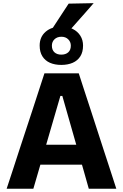

<svg xmlns="http://www.w3.org/2000/svg" viewBox="-20 -1166 758 1186"><path d="M21 0Q40 -57.5 60.8 -121Q81.5 -184.5 100 -241.5L180.5 -486Q202 -552.5 219.5 -605.8Q237 -659 254.5 -713H466.5Q484.5 -657 501.8 -604Q519 -551 540.5 -486L620 -241Q639.5 -182 659.8 -119.5Q680 -57 698.5 0H528.5Q512.5 -57 495.5 -116.8Q478.5 -176.5 463 -230L365 -573.5H353L254 -233.5Q238 -178 220.2 -117.2Q202.5 -56.5 186 0ZM193 -149 210.5 -272H529L543 -149ZM358.5 -765Q318.5 -765 288.5 -778.2Q258.5 -791.5 241.8 -818.2Q225 -845 225 -884.5Q225 -938 262 -970Q299 -1002 359.5 -1002Q399.5 -1002 429.5 -987Q459.5 -972 476.2 -945.5Q493 -919 493 -884.5Q493 -844.5 476.2 -818Q459.5 -791.5 429.2 -778.2Q399 -765 358.5 -765ZM358.5 -828.5Q385.5 -828.5 401.5 -842.8Q417.5 -857 417.5 -884Q417.5 -907 401.5 -923Q385.5 -939 359.5 -939Q333 -939 316.8 -923.5Q300.5 -908 300.5 -884Q300.5 -857 316.5 -842.8Q332.5 -828.5 358.5 -828.5ZM280 -954Q311.5 -1002 342.2 -1049.2Q373 -1096.5 404 -1143.5L558.5 -1146.5Q530 -1113.5 501.5 -1081.2Q473 -1049 445.2 -1017.8Q417.5 -986.5 390.5 -956Z"/></svg>

Font: Commissioner Thin
Style: Bold
Weight: 700
Version: Version 1.001;gftools[0.9.23]